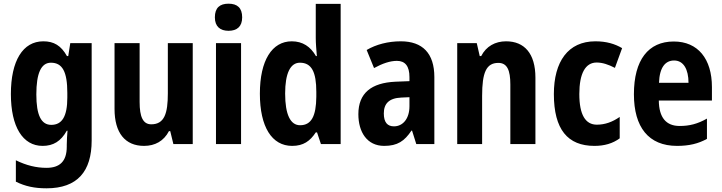

<svg xmlns="http://www.w3.org/2000/svg" viewBox="-20 -781 3915 1041"><path d="M215 -557C104 -557 39 -452 39 -271C39 -94 103 10 211 10C269 10 310 -15 342 -72H346C344 -49 342 -18 342 4V14C342 96 302 129 232 129C177 129 123 116 66 88V204C116 229 167 240 232 240C400 240 477 148 477 -19V-547H361L350 -477H343C311 -534 272 -557 215 -557ZM256 -441C318 -441 345 -393 345 -277V-252C345 -149 316 -104 258 -104C203 -104 177 -157 177 -269C177 -384 203 -441 256 -441Z M1025 -547H890V-275C890 -167 872 -107 800 -107C755 -107 737 -148 737 -228V-547H601V-190C601 -61 658 10 761 10C820 10 868 -16 896 -70H903L920 0H1025Z M1219 -761C1172 -761 1145 -739 1145 -687C1145 -637 1174 -614 1219 -614C1265 -614 1293 -637 1293 -687C1293 -738 1267 -761 1219 -761ZM1287 -547H1151V0H1287Z M1564 10C1625 10 1661 -16 1692 -63H1699L1720 0H1827V-760H1692V-575C1692 -547 1695 -512 1698 -477H1693C1664 -528 1621 -557 1562 -557C1455 -557 1389 -454 1389 -273C1389 -93 1454 10 1564 10ZM1607 -102C1555 -102 1526 -159 1526 -274C1526 -383 1554 -441 1606 -441C1670 -441 1695 -390 1695 -283V-256C1694 -151 1668 -102 1607 -102Z M2153 -557C2084 -557 2019 -540 1968 -510L2008 -412C2054 -437 2095 -451 2132 -451C2177 -451 2200 -422 2200 -363V-341L2124 -338C1993 -332 1923 -276 1923 -162C1923 -65 1970 10 2063 10C2135 10 2173 -16 2211 -73H2214L2237 0H2335V-363C2335 -492 2271 -557 2153 -557ZM2156 -252 2200 -254V-205C2200 -137 2164 -96 2116 -96C2081 -96 2061 -117 2061 -166C2061 -219 2089 -249 2156 -252Z M2724 -557C2665 -557 2616 -530 2589 -477H2581L2565 -547H2459V0H2594V-261C2594 -387 2616 -440 2682 -440C2730 -440 2747 -400 2747 -323V0H2883V-360C2883 -491 2823 -557 2724 -557Z M3203 10C3257 10 3302 -3 3340 -31V-147C3301 -120 3261 -105 3216 -105C3154 -105 3121 -159 3121 -271C3121 -383 3154 -442 3215 -442C3247 -442 3279 -431 3314 -413L3353 -520C3314 -543 3268 -557 3208 -557C3060 -557 2983 -447 2983 -271C2983 -79 3058 10 3203 10Z M3633 -556C3495 -556 3417 -456 3417 -270C3417 -92 3496 10 3651 10C3716 10 3766 -2 3813 -28V-138C3762 -109 3718 -98 3665 -98C3591 -98 3553 -144 3552 -236H3840V-309C3840 -462 3764 -556 3633 -556ZM3635 -453C3686 -453 3713 -405 3713 -332H3553C3556 -417 3588 -453 3635 -453Z"/></svg>

Font: Noto Sans Ethiopic Condensed
Style: Bold
Weight: 700
Width: 3
Designer: Monotype Design Team
Foundry: Monotype Imaging Inc.
Version: Version 2.102